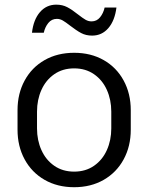

<svg xmlns="http://www.w3.org/2000/svg" viewBox="-20 -783 632 818"><path d="M54.7 -230.5V-313.5Q54.7 -384.3 85 -439.9Q115.2 -495.6 169.9 -526.9Q224.6 -558.1 295.9 -558.1Q367.2 -558.1 421.9 -526.9Q476.6 -495.6 506.8 -439.9Q537.1 -384.3 537.1 -313.5V-230.5Q537.1 -159.7 506.8 -104Q476.6 -48.3 421.9 -16.8Q367.2 14.6 295.9 14.6Q224.6 14.6 169.9 -16.8Q115.2 -48.3 85 -104Q54.7 -159.7 54.7 -230.5ZM454.1 -235.8V-307.6Q454.1 -357.9 435.3 -399.9Q416.5 -441.9 380.6 -466.8Q344.7 -491.7 295.9 -491.7Q247.1 -491.7 211.2 -466.8Q175.3 -441.9 156.5 -399.9Q137.7 -357.9 137.7 -307.6V-235.8Q137.7 -185.5 156.5 -143.6Q175.3 -101.6 211.2 -76.7Q247.1 -51.8 295.9 -51.8Q344.7 -51.8 380.6 -76.7Q416.5 -101.6 435.3 -143.6Q454.1 -185.5 454.1 -235.8ZM279.8 -672.9Q259.8 -688.5 247.6 -695.6Q235.4 -702.6 222.2 -702.6Q200.2 -702.6 186 -685.3Q171.9 -668 166.5 -643.6H116.2Q122.6 -699.2 150.1 -731.2Q177.7 -763.2 219.7 -763.2Q246.1 -763.2 266.6 -752.4Q287.1 -741.7 312 -721.7Q332 -706.1 344.2 -699Q356.4 -691.9 370.1 -691.9Q392.1 -691.9 406.2 -709.2Q420.4 -726.6 425.8 -751H476.1Q469.2 -695.3 441.7 -663.3Q414.1 -631.3 372.6 -631.3Q346.2 -631.3 325.9 -642.1Q305.7 -652.8 279.8 -672.9Z"/></svg>

Font: Lycee Sans
Style: Regular
Weight: 400
Designer: Justin Alvin
Foundry: Alkove Design
Version: Version 1.030